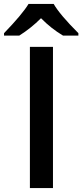

<svg xmlns="http://www.w3.org/2000/svg" viewBox="-57 -951 416 971"><path d="M94.2 0V-713.9H210.9V0ZM261.7 -771Q201.7 -806.6 150.4 -858.9Q100.1 -808.6 40.5 -771H-36.6V-783.2Q56.6 -879.9 87.4 -931.2H214.4Q245.1 -877.4 339.4 -783.2V-771Z"/></svg>

Font: CAA NEO Sans SemiBold
Style: Regular
Weight: 600
Version: Version 1.10